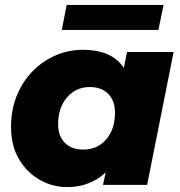

<svg xmlns="http://www.w3.org/2000/svg" viewBox="-20 -754 735 783"><path d="M254 9Q195 9 143 -20Q91 -49 58 -104Q25 -159 25 -238Q25 -305 48 -362.5Q71 -420 111.5 -462Q152 -504 205.5 -527.5Q259 -551 319 -551Q374 -551 416.5 -533.5Q459 -516 485 -477L498 -542H688L580 0H400L411 -51Q347 9 254 9ZM320 -144Q377 -144 413 -185.5Q449 -227 449 -295Q449 -342 422 -370.5Q395 -399 346 -399Q290 -399 253.5 -357Q217 -315 217 -247Q217 -200 244 -172Q271 -144 320 -144ZM232 -632 252 -734H647L626 -632Z"/></svg>

Font: Montserrat ExtraBold
Style: Italic
Weight: 800
Italic angle: -11.3°
Designer: Julieta Ulanovsky
Foundry: Julieta Ulanovsky
Version: Version 9.000; ttfautohint (v1.8.4.7-5d5b)